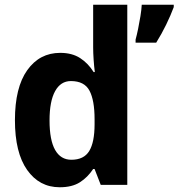

<svg xmlns="http://www.w3.org/2000/svg" viewBox="-20 -780 753 810"><path d="M232 10Q146 10 94.5 -63Q43 -136 43 -273Q43 -411 95 -484Q147 -557 234 -557Q284 -557 318 -535Q352 -513 375 -476H380Q377 -499 375 -528Q373 -557 373 -580V-760H517V0H405L379 -67H373Q350 -32 317 -11Q284 10 232 10ZM281 -106Q334 -106 356.5 -143Q379 -180 379 -256V-277Q379 -357 357.5 -397.5Q336 -438 279 -438Q236 -438 212.5 -395.5Q189 -353 189 -272Q189 -189 212.5 -147.5Q236 -106 281 -106ZM713 -750Q700 -715 681 -676Q662 -637 639 -600H552V-613Q557 -631 562.5 -657.5Q568 -684 572.5 -712Q577 -740 578 -760H713Z"/></svg>

Font: Noto Sans Khmer UI SemiCondensed
Style: Bold
Weight: 700
Width: 4
Designer: Danh Hong and the Monotype Design Team
Foundry: Monotype Imaging Inc.
Version: Version 2.002; ttfautohint (v1.8.4.7-5d5b)